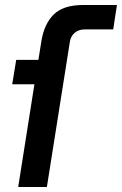

<svg xmlns="http://www.w3.org/2000/svg" viewBox="-20 -750 489 770"><path d="M53 0 118 -412H29L45 -510H134L146 -585Q157 -654 195.5 -692Q234 -730 314 -730H449L434 -632H319Q295 -632 279 -618Q263 -604 260 -581L168 0Z"/></svg>

Font: MuseoModerno Thin Medium
Style: Italic
Weight: 500
Italic angle: -9°
Version: Version 1.003